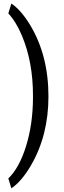

<svg xmlns="http://www.w3.org/2000/svg" viewBox="-20 -822 358 1072"><path d="M250.5 -283.7C250.5 -437 216.1 -570.3 147.5 -683.6C113.9 -738.6 79.3 -778.2 43.5 -802.2L26.4 -747.1C55 -716.8 80.6 -675 103 -621.6C143.7 -523.9 164.1 -413.2 164.1 -289.6V-272C163.4 -175.6 150.6 -87 125.5 -6.1C100.4 74.8 67.4 134.9 26.4 174.3L43.5 229.5C81.2 204.1 117.7 161.5 152.8 101.6C217.9 -10.1 250.5 -138.5 250.5 -283.7Z"/></svg>

Font: Roboto Condensed
Style: Regular
Weight: 400
Designer: Google
Version: Version 2.134; 2016